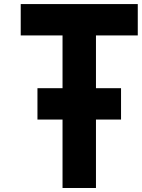

<svg xmlns="http://www.w3.org/2000/svg" viewBox="-20 -937 707 957"><path d="M666.7 -916.7V-760.4H458.3V-497.4H583.3V-341.1H458.3V0H291.7V-341.1H166.7V-497.4H291.7V-760.4H83.3V-916.7Z"/></svg>

Font: Monoid
Style: Bold
Weight: 700
Width: 4
Designer: Andreas Larsen (@larsenwork)
Version: Version 0.61